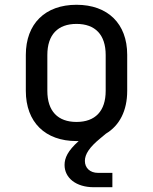

<svg xmlns="http://www.w3.org/2000/svg" viewBox="-20 -580 640 803"><path d="M450 203V143H390C356 143 335 122 335 93C335 65 354 36 399 -1L423 -21C480 -55 512 -117 512 -200V-351C512 -481 431 -560 300 -560C169 -560 88 -481 88 -350V-200C88 -69 169 10 300 10H309C263 51 250 81 250 110C250 164 298 203 372 203ZM300 -70C222 -70 178 -115 178 -200V-350C178 -435 222 -480 300 -480C378 -480 422 -435 422 -350V-200C422 -115 378 -70 300 -70Z"/></svg>

Font: Tekne LDO
Style: Regular
Weight: 400
Monospace: yes
Designer: Alessio Laiso, Mario Rullo, Paolo Rosset
Foundry: Alessio Laiso
Version: Version 1.000;hotconv 1.0.109;makeotfexe 2.5.65596